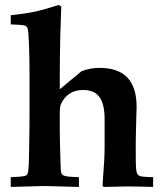

<svg xmlns="http://www.w3.org/2000/svg" viewBox="-20 -739 651 759"><path d="M585.4 -38.6V0Q548.8 -1 524.9 -1.5Q501 -2 489.7 -2Q481.9 -2 457.5 -1.5Q433.1 -1 390.1 0L385.3 -4.9L392.1 -106.9Q393.6 -134.3 393.6 -170.9V-265.6Q393.6 -299.3 387.9 -321.8Q382.3 -344.2 371.3 -357.9Q360.4 -371.6 344.2 -377.4Q328.1 -383.3 307.6 -383.3Q276.9 -383.3 254.6 -368.4Q232.4 -353.5 220.7 -327.1Q216.3 -317.9 216.3 -287.1V-225.6Q216.3 -215.3 216.6 -199.2Q216.8 -183.1 217.3 -165Q217.8 -147 218.3 -128.7Q218.8 -110.4 219.2 -95.5Q219.7 -80.6 220.2 -70.6Q220.7 -60.5 221.2 -59.1Q223.6 -49.3 230.7 -45.7Q237.8 -42 254.4 -40.5L292 -38.6V0Q224.6 -2 188 -2.9Q151.4 -3.9 143.6 -3.4L22.5 0V-38.6Q44.4 -39.6 56.9 -40.5Q69.3 -41.5 73.2 -42.5Q80.6 -43.9 84.5 -46.1Q88.4 -48.3 90.6 -58.1Q92.8 -67.9 93.8 -89.4Q94.7 -110.8 95.2 -151.4Q96.7 -229 96.7 -289.6V-447.8Q96.7 -474.6 96.2 -504.6Q95.7 -534.7 94.7 -560.8Q93.8 -586.9 92.3 -605.7Q90.8 -624.5 88.4 -628.9Q86.4 -632.8 83.7 -635Q81.1 -637.2 74.5 -638.7Q67.9 -640.1 55.9 -640.9Q43.9 -641.6 22.5 -642.6V-678.7Q57.6 -682.6 82 -686.5Q106.4 -690.4 122.1 -693.8Q137.7 -697.3 159.9 -703.6Q182.1 -710 211.4 -719.2L222.2 -713.4L218.3 -597.2Q217.3 -552.7 216.8 -512Q216.3 -471.2 216.3 -433.1V-386.2L302.2 -457.5Q336.9 -470.7 373 -470.7Q447.8 -470.7 483.9 -431.9Q520 -393.1 520 -317.4Q520 -315.9 519.8 -307.1Q519.5 -298.3 519 -284.9Q518.6 -271.5 518.3 -255.1Q518.1 -238.8 517.6 -222.4Q517.1 -206.1 516.8 -190.9Q516.6 -175.8 516.6 -165Q516.6 -125.5 516.8 -102.5Q517.1 -79.6 518.6 -67.6Q520 -55.7 522.9 -51.3Q525.9 -46.9 530.8 -43.9Q539.1 -39.6 585.4 -38.6Z"/></svg>

Font: XB Kayhan
Style: Bold
Weight: 700
Designer: Behnam
Foundry: Irmug
Version: Version 7.300 2009